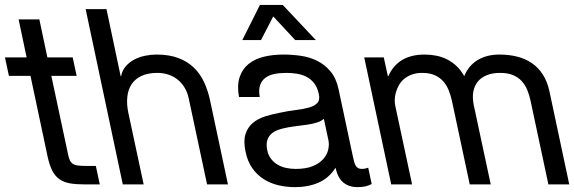

<svg xmlns="http://www.w3.org/2000/svg" viewBox="-48 -751 2338 782"><path d="M248 -517.1 264.2 -441.9H161.1L229.5 -121.1Q232.4 -106 237.1 -96.9Q241.7 -87.9 249.8 -83Q257.8 -78.1 270.5 -76.7Q283.2 -75.2 303.2 -75.2H342.3L358.4 0H293.5Q260.3 0 236.1 -4.4Q211.9 -8.8 194.3 -21Q176.8 -33.2 165.3 -55.2Q153.8 -77.1 146 -112.8L76.2 -441.9H-11.7L-27.8 -517.1H60.5L27.8 -671.9H112.3L145 -517.1Z M385.7 -713.9 443.4 -440.9H445.3Q449.7 -464.4 464.4 -481.2Q479 -498 499 -508.5Q519 -519 542.7 -523.9Q566.4 -528.8 589.4 -528.8Q640.6 -528.8 677.7 -514.9Q714.8 -501 741 -476.1Q767.1 -451.2 783.2 -416.5Q799.3 -381.8 808.1 -339.8L880.4 0H795.4L720.7 -350.1Q715.8 -374 704.3 -393.3Q692.9 -412.6 676.5 -426Q660.2 -439.5 638.9 -446.8Q617.7 -454.1 593.3 -454.1Q554.7 -454.1 528.6 -441.9Q502.4 -429.7 488 -408Q473.6 -386.2 470.5 -356.4Q467.3 -326.7 474.6 -292L537.1 0H452.1L300.8 -713.9Z M1271 -267.1Q1260.7 -257.8 1244.1 -252.4Q1227.5 -247.1 1207.8 -243.9Q1188 -240.7 1166.5 -238.3Q1145 -235.8 1124.8 -232.2Q1104.5 -228.5 1086.9 -222.7Q1069.3 -216.8 1057.4 -206.1Q1045.4 -195.3 1040.5 -179.2Q1035.6 -163.1 1040.5 -139.2Q1044.9 -118.2 1056.4 -103.5Q1067.9 -88.9 1083.5 -79.8Q1099.1 -70.8 1118.2 -66.9Q1137.2 -63 1156.7 -63Q1198.7 -63 1226.1 -74.5Q1253.4 -85.9 1268.8 -103.5Q1284.2 -121.1 1288.8 -141.6Q1293.5 -162.1 1289.6 -180.2ZM1465.8 -2Q1445.3 11.2 1407.2 11.2Q1374 11.2 1350.8 -7.3Q1327.6 -25.9 1318.8 -67.9Q1292 -25.9 1249.8 -7.3Q1207.5 11.2 1153.3 11.2Q1118.2 11.2 1085.4 3.4Q1052.7 -4.4 1025.9 -21.5Q999 -38.6 979.7 -65.9Q960.4 -93.3 952.1 -132.8Q942.9 -176.8 951.9 -204.8Q960.9 -232.9 981.7 -250.2Q1002.4 -267.6 1031.7 -276.9Q1061 -286.1 1092.8 -292Q1126.5 -299.3 1157.2 -303Q1188 -306.6 1210.4 -313Q1232.9 -319.3 1244.4 -331.5Q1255.9 -343.8 1250.5 -368.2Q1244.6 -396 1230.7 -413.1Q1216.8 -430.2 1198.2 -439.2Q1179.7 -448.2 1158.7 -451.2Q1137.7 -454.1 1117.7 -454.1Q1090.8 -454.1 1068.8 -449.5Q1046.9 -444.8 1032.2 -433.6Q1017.6 -422.4 1011.2 -403.6Q1004.9 -384.8 1009.8 -356H925.3Q917 -403.8 928 -436.8Q939 -469.7 964.1 -490.2Q989.3 -510.7 1026.1 -519.8Q1063 -528.8 1106.4 -528.8Q1141.6 -528.8 1177.2 -523.7Q1212.9 -518.6 1243.9 -503.2Q1274.9 -487.8 1298.1 -460.2Q1321.3 -432.6 1331.1 -387.2L1387.7 -121.1Q1390.6 -106 1393.6 -95Q1396.5 -84 1400.4 -76.9Q1404.3 -69.8 1410.4 -66.4Q1416.5 -63 1426.8 -63Q1432.1 -63 1438.5 -64.2Q1444.8 -65.4 1451.7 -67.9ZM1103.5 -731 1238.3 -587.9H1154.3L1064.9 -684.1L1015.1 -587.9H939L1010.7 -731Z M1515.1 -517.1 1531.7 -440.9H1533.7Q1572.8 -528.8 1681.6 -528.8Q1705.6 -528.8 1729 -524.2Q1752.4 -519.5 1773.2 -509Q1793.9 -498.5 1811.8 -481.7Q1829.6 -464.8 1842.8 -440.9Q1859.9 -483.4 1897 -506.1Q1934.1 -528.8 1985.8 -528.8Q2024.4 -528.8 2057.9 -520.5Q2091.3 -512.2 2117.9 -494.1Q2144.5 -476.1 2162.8 -447.5Q2181.2 -418.9 2189.9 -378.9L2270.5 0H2185.5L2113.3 -338.9Q2108.4 -362.8 2099.9 -383.8Q2091.3 -404.8 2077.1 -420.4Q2063 -436 2041.5 -445.1Q2020 -454.1 1988.8 -454.1Q1957.5 -454.1 1934.3 -444.6Q1911.1 -435.1 1897.5 -418Q1883.8 -400.9 1879.6 -376.5Q1875.5 -352.1 1881.8 -321.8L1950.7 0H1865.2L1793 -338.9Q1787.6 -363.8 1778.8 -385Q1770 -406.2 1755.6 -421.6Q1741.2 -437 1720.7 -445.6Q1700.2 -454.1 1671.9 -454.1Q1647 -454.1 1628.4 -447Q1609.9 -439.9 1596.9 -428.7Q1584 -417.5 1576.2 -403.1Q1568.4 -388.7 1564.2 -374Q1560.1 -359.4 1559.8 -345.5Q1559.6 -331.5 1561.5 -321.8L1630.4 0H1545.4L1435.5 -517.1Z"/></svg>

Font: XB Khoramshahr
Style: Oblique
Weight: 400
Italic angle: 12°
Designer: Behnam
Foundry: Irmug
Version: Version 8.005 2009